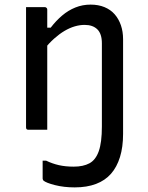

<svg xmlns="http://www.w3.org/2000/svg" viewBox="-20 -563 640 833"><path d="M300 160Q341 160 368 145.5Q395 131 408.5 93Q422 55 422 -14L514 -1Q514 3 514 6Q514 9 514 11.5Q514 14 514 18Q514 75 500.5 118.5Q487 162 461.5 191Q436 220 396.5 235Q357 250 304 250Q257 250 218 240Q179 230 168 220Q167 218 166 216Q165 214 165 212Q165 192 165 172.5Q165 153 165 134H180Q207 147 235.5 153.5Q264 160 300 160ZM373 -543Q407 -543 433.5 -532Q460 -521 477.5 -501Q495 -481 504.5 -453.5Q514 -426 514 -393Q514 -345 514 -297Q514 -249 514 -200.5Q514 -152 514 -103Q514 -77 514 -51.5Q514 -26 514 0Q492 0 473.5 0Q455 0 433 0Q428 0 425 -3Q422 -6 422 -11Q422 -57 422 -102.5Q422 -148 422 -193.5Q422 -239 422 -284.5Q422 -330 422 -375Q422 -416 402.5 -435.5Q383 -455 347 -455Q326 -455 304 -448.5Q282 -442 260 -429Q238 -416 215.5 -396Q193 -376 170 -348V-443H200Q223 -473 249.5 -495.5Q276 -518 307 -530.5Q338 -543 373 -543ZM174 -532Q178 -532 180 -530.5Q182 -529 183.5 -527Q185 -525 185 -521Q185 -435 185 -348Q185 -261 185 -174Q185 -87 185 0Q171 0 158 0Q145 0 132 0Q119 0 104 0Q101 0 99 -0.5Q97 -1 95.5 -2.5Q94 -4 93.5 -6Q93 -8 93 -11Q93 -64 93 -117Q93 -170 93 -222Q93 -274 93 -327Q93 -380 93 -433Q93 -465 93 -490.5Q93 -516 93 -532Q109 -532 122.5 -532Q136 -532 148.5 -532Q161 -532 174 -532Z"/></svg>

Font: RecMonoLinear Nerd Font Mono
Style: Regular
Weight: 400
Monospace: yes
Version: Version 1.085; ttfautohint (v1.8.4.7-5d5b);Nerd Fonts 3.2.1